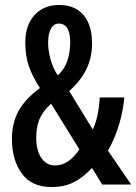

<svg xmlns="http://www.w3.org/2000/svg" viewBox="-20 -744 549 774"><path d="M218 -724Q282 -724 316.5 -683.5Q351 -643 351 -570Q351 -511 328 -464.5Q305 -418 259 -377L354 -222Q366 -247 373 -279.5Q380 -312 382 -351H481Q477 -299 459.5 -240.5Q442 -182 415 -137L509 0H392L351 -67Q317 -30 278.5 -10Q240 10 188 10Q107 10 67.5 -45Q28 -100 28 -184Q28 -248 55 -297Q82 -346 141 -389Q110 -437 96 -478Q82 -519 82 -573Q82 -642 119 -683Q156 -724 218 -724ZM217 -649Q197 -649 185.5 -629Q174 -609 174 -571Q174 -540 184 -504Q194 -468 213 -440Q240 -465 251.5 -499Q263 -533 263 -573Q263 -649 217 -649ZM186 -326Q153 -296 139.5 -264.5Q126 -233 126 -188Q126 -138 146.5 -107.5Q167 -77 202 -77Q257 -77 300 -142Z"/></svg>

Font: Noto Sans ExtraCondensed Medium
Style: Regular
Weight: 500
Width: 2
Designer: Monotype Design Team
Foundry: Monotype Imaging Inc.
Version: Version 2.013; ttfautohint (v1.8.4.7-5d5b)